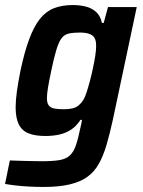

<svg xmlns="http://www.w3.org/2000/svg" viewBox="-31 -538 567 761"><path d="M142 203Q114 203 85 201.5Q56 200 30.5 197Q5 194 -11 191L8 98Q32 99 54.5 99.5Q77 100 97.5 100.5Q118 101 136 101Q179 101 205 96.5Q231 92 246 78Q261 64 270 37.5Q279 11 288 -33Q290 -41 291.5 -48.5Q293 -56 294 -63H288Q272 -38 250.5 -24Q229 -10 203.5 -4.5Q178 1 149 1Q108 1 82 -9.5Q56 -20 43.5 -45Q31 -70 31 -113Q31 -140 36 -176Q41 -212 50 -257Q66 -333 85 -383.5Q104 -434 127.5 -463.5Q151 -493 183 -505.5Q215 -518 258 -518Q283 -518 307 -512.5Q331 -507 349 -491.5Q367 -476 373 -447H380L397 -510H511L416 -62Q404 -7 391 37Q378 81 360 112.5Q342 144 314.5 163.5Q287 183 245 193Q203 203 142 203ZM222 -105Q242 -105 256.5 -108.5Q271 -112 281.5 -121Q292 -130 300 -143Q306 -153 312.5 -173Q319 -193 325.5 -217.5Q332 -242 337.5 -268Q343 -294 346.5 -316.5Q350 -339 350 -354Q351 -385 335.5 -397Q320 -409 287 -409Q259 -409 241.5 -405Q224 -401 213 -386.5Q202 -372 192.5 -341Q183 -310 172 -257Q164 -219 159.5 -192.5Q155 -166 155 -149Q155 -130 162 -120.5Q169 -111 183.5 -108Q198 -105 222 -105Z"/></svg>

Font: Saira SemiCondensed SemiBold
Style: Italic
Weight: 600
Width: 4
Italic angle: -12°
Designer: Hector Gatti with collaboration of the Omnibus-Type team
Foundry: Omnibus-Type
Version: Version 1.101